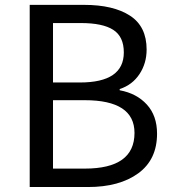

<svg xmlns="http://www.w3.org/2000/svg" viewBox="-20 -753 696 773"><path d="M99.6 0V-733.4H318.4Q436.5 -733.4 503.4 -689.9Q570.3 -646.5 570.3 -553.7Q570.3 -498 541.5 -454.6Q512.7 -411.1 461.9 -394.5V-389.6Q530.3 -377 571.3 -332Q612.3 -287.1 612.3 -214.8Q612.3 -110.4 536.6 -55.2Q460.9 0 334 0ZM193.4 -420.9H301.8Q478.5 -420.9 478.5 -542Q478.5 -605.5 436 -632.8Q393.6 -660.2 305.7 -660.2H193.4ZM193.4 -74.2H321.3Q521.5 -74.2 521.5 -217.8Q521.5 -349.6 321.3 -349.6H193.4Z"/></svg>

Font: Bpmf Zihi Sans Regular
Style: Regular
Weight: 400
Foundry: But Ko
Version: Version 1.320